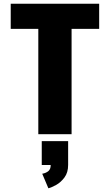

<svg xmlns="http://www.w3.org/2000/svg" viewBox="-20 -720 590 1030"><path d="M185.5 0V-565H37.5V-700H512V-565H364V0ZM204 165V37H345.5V165Q345.5 205.5 326 231.8Q306.5 258 281.5 272Q256.5 286 239.5 290L206.5 212Q225 209 238.5 198.8Q252 188.5 252 165Z"/></svg>

Font: Trispace SemiCondensed ExtraBold
Style: Regular
Weight: 800
Width: 4
Designer: Tyler Finck
Foundry: Etcetera Type Company
Version: Version 1.210; ttfautohint (v1.8.3)